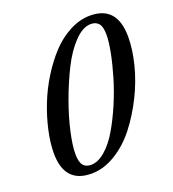

<svg xmlns="http://www.w3.org/2000/svg" viewBox="-123 -746 767 849"><g transform="rotate(-20 261.0 -321.5)"><path d="M164.1 8.3Q37.1 8.3 37.1 -133.3Q37.1 -181.6 49.8 -239Q62.5 -296.4 85 -353.8Q107.4 -411.1 140.9 -464.8Q174.3 -518.6 212.9 -559.8Q251.5 -601.1 299.3 -626Q347.2 -650.9 396 -650.9Q522.5 -650.9 522.5 -504.9Q522.5 -445.8 504.9 -376.2Q487.3 -306.6 453.9 -239.3Q420.4 -171.9 377.2 -116.2Q334 -60.5 277.8 -26.1Q221.7 8.3 164.1 8.3ZM174.8 -28.8Q208 -28.8 242.2 -58.3Q276.4 -87.9 304.2 -135.3Q332 -182.6 356.9 -240.7Q381.8 -298.8 398.9 -356.7Q416 -414.6 425.8 -464.8Q435.5 -515.1 435.5 -546.9Q435.5 -583.5 422.9 -599.1Q410.2 -614.7 385.7 -614.7Q348.1 -614.7 308.3 -573.5Q268.6 -532.2 237.1 -469.2Q205.6 -406.2 179.7 -335.2Q153.8 -264.2 139.6 -200.4Q125.5 -136.7 125.5 -98.1Q125.5 -60.5 137.9 -44.7Q150.4 -28.8 174.8 -28.8Z"/></g></svg>

Font: Elstob 14pt Medium
Style: Italic
Weight: 500
Italic angle: -20°
Designer: Peter S. Baker
Version: Version 1.015